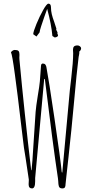

<svg xmlns="http://www.w3.org/2000/svg" viewBox="-20 -1028 509 1061"><path d="M300.8 -833Q300.8 -835 296.9 -843.8L297.9 -849.1L290.5 -863.8L291.5 -870.1Q287.1 -884.3 279.8 -906.2Q270.5 -931.2 266.1 -949.7Q261.7 -968.3 261.7 -986.8Q261.7 -1007.8 247.6 -1007.8Q238.3 -1007.8 218.5 -972.7Q198.7 -937.5 181.4 -895.5Q164.1 -853.5 163.6 -838.9L181.6 -826.2L198.7 -849.1Q199.7 -859.4 207.5 -883.3Q214.4 -904.8 225.3 -936Q236.3 -967.3 240.7 -979Q264.2 -892.1 269.5 -829.1L282.7 -820.8Q300.8 -823.7 300.8 -833ZM157.2 13.2Q138.2 13.2 138.2 -9.3Q138.2 -15.6 138.7 -20.5Q139.2 -25.4 139.2 -31.2V-36.1Q136.2 -60.5 121.1 -157.2L112.3 -211.9Q108.9 -233.9 93.3 -368.2Q77.6 -503.9 62.5 -614.7Q47.4 -727.5 40.5 -738.8Q43.5 -744.1 49.6 -748Q55.7 -752 61.5 -752Q76.7 -752 82 -746.6Q87.4 -741.2 87.4 -729V-720.2Q86.9 -715.8 86.9 -710Q86.9 -701.7 87.4 -699.2Q114.7 -405.8 152.3 -87.4H154.3Q158.2 -115.2 166 -246.1Q174.8 -384.8 176.8 -409.2Q179.2 -439.9 188.5 -497.1Q198.2 -554.7 200.2 -578.1L203.6 -623.5L205.1 -644Q206.1 -656.7 206.1 -657.2Q206.1 -659.7 206.5 -663.6Q207 -667.5 207.5 -669.9Q207.5 -671.4 209.2 -673.3Q210.9 -675.3 213.4 -676.8Q220.7 -676.8 224.9 -675.3Q229 -673.8 231.4 -669.9Q233.9 -666 234.9 -663.1Q235.8 -660.2 236.8 -654.8L238.3 -646Q248.5 -594.2 281.5 -370.6Q314.5 -147 321.3 -76.2L324.2 -74.2L361.3 -479Q364.3 -520 374 -599.1Q384.3 -686.5 384.3 -733.9Q384.3 -739.3 383.8 -743.7Q383.3 -748 383.3 -752.9Q383.3 -765.1 388.9 -771Q394.5 -776.9 409.2 -776.9Q415.5 -776.9 421.9 -772Q428.2 -767.1 428.2 -761.2Q428.2 -751 417.5 -742.2Q418.5 -739.3 418.5 -735.8Q418.5 -731 416.5 -722.9Q414.6 -714.8 414.6 -713.9Q404.3 -633.3 387.7 -448.7Q371.1 -271.5 367.2 -242.2Q363.3 -198.7 358.9 -163.1L347.7 -61.5Q347.2 -56.6 345.7 -43Q342.3 -16.1 342.3 -11.2Q342.3 1.5 338.6 7.3Q335 13.2 324.2 13.2Q308.6 13.2 305.2 1Q302.2 -8.3 301.8 -26.9L300.3 -42Q271 -236.8 228 -590.3L225.1 -592.3L224.6 -591.3L224.1 -590.3Q185.1 -156.7 174.3 -43.9V-26.4Q174.3 13.2 157.2 13.2Z"/></svg>

Font: Amatica SC
Style: Regular
Weight: 400
Designer: Vernon Adams, Ben Nathan
Foundry: newtypography
Version: Version 2.001